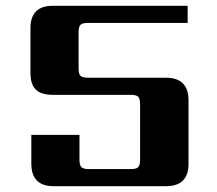

<svg xmlns="http://www.w3.org/2000/svg" viewBox="-20 -642 748 662"><path d="M284 -374H552Q630 -374 630 -296V-77Q630 0 552 0H165Q88 0 88 -78V-177H254V-91Q254 -72 261 -65.5Q268 -59 287 -59H430Q450 -59 456.5 -65.5Q463 -72 463 -91V-282Q463 -302 456.5 -308.5Q450 -315 430 -315H162Q122 -315 103.5 -333Q85 -351 85 -391V-545Q85 -622 162 -622H627V-563H284Q264 -563 257.5 -556.5Q251 -550 251 -531V-406Q251 -387 257.5 -380.5Q264 -374 284 -374Z"/></svg>

Font: Sarpanch
Style: Bold
Weight: 700
Designer: Manushi Parikh (Devanagari and Latin), Jyotish Sonowal (Devanagari)
Foundry: Indian Type Foundry
Version: Version 2.004;PS 1.0;hotconv 1.0.78;makeotf.lib2.5.61930; tt